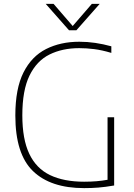

<svg xmlns="http://www.w3.org/2000/svg" viewBox="-20 -964 690 989"><path d="M413.5 5Q240.5 5 149.8 -82.8Q59 -170.5 59 -369Q59 -507.5 101 -590.8Q143 -674 217.5 -711.5Q292 -749 388.5 -749Q430 -749 470.8 -743Q511.5 -737 553.5 -725.5V-691.5Q505 -706 465.2 -711Q425.5 -716 388 -716Q301 -716 235 -683.2Q169 -650.5 132 -574.8Q95 -499 95 -370Q95 -247 130.8 -171.8Q166.5 -96.5 237.5 -62.2Q308.5 -28 413.5 -28Q481 -28 534 -38V-360H568V-8.5Q521.5 -0.5 486.5 2.2Q451.5 5 413.5 5ZM335.5 -808 215.5 -944H256L354.5 -830L453 -944H493.5L373.5 -808Z"/></svg>

Font: Encode Sans Th
Style: Regular
Weight: 100
Designer: Multiple Designers
Foundry: Impallari Type
Version: Version 3.002; ttfautohint (v1.8.3) -l 8 -r 50 -G 200 -x 14 